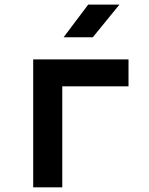

<svg xmlns="http://www.w3.org/2000/svg" viewBox="-20 -805 639 825"><path d="M253.4 -645 358.9 -785.2H493.2L378.9 -645ZM122.6 0V-549.8H532.2V-434.1H247.6V0Z"/></svg>

Font: UDEV Gothic 35
Style: Bold
Weight: 700
Version: v2.1.0; ttfautohint (v1.8.4.7-5d5b-dirty) -l 6 -r 45 -G 200 